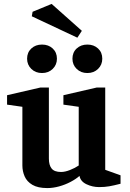

<svg xmlns="http://www.w3.org/2000/svg" viewBox="-20 -948 660 978"><path d="M221 10Q173 10 145 -6.5Q117 -23 105.5 -49.5Q94 -76 94 -105V-404L16 -415V-463L185 -502H229V-140Q229 -107 243 -89.5Q257 -72 291 -72Q311 -72 336.5 -82Q362 -92 381 -105V-404L303 -415V-463L472 -502H516V-83L594 -55V-12Q559 -3 536 1Q513 5 485 5Q451 5 420.5 -9.5Q390 -24 385 -52Q367 -36 339.5 -21.5Q312 -7 281 1.5Q250 10 221 10ZM194 -576Q161 -576 139.5 -597Q118 -618 118 -649Q118 -681 139.5 -701Q161 -721 194 -721Q227 -721 248.5 -701Q270 -681 270 -649Q270 -618 248.5 -597Q227 -576 194 -576ZM425 -576Q392 -576 370.5 -597Q349 -618 349 -649Q349 -681 370.5 -701Q392 -721 425 -721Q458 -721 479.5 -701Q501 -681 501 -649Q501 -618 479.5 -597Q458 -576 425 -576ZM374 -756 142 -865 146 -888 243 -928 397 -791Z"/></svg>

Font: Manuale
Style: Regular
Weight: 400
Designer: Eduardo Tunni / Pablo Cosgaya
Foundry: Eduardo Tunni / Pablo Cosgaya
Version: Version 1.002